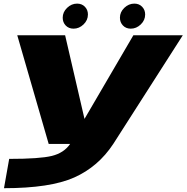

<svg xmlns="http://www.w3.org/2000/svg" viewBox="-20 -776 1006 1035"><path d="M242.5 0 73 -586H331L435.5 -135L699 -586H965.5L590.5 0Q509.5 123 380 180.8Q250.5 238.5 1.5 238.5L29.5 80.5Q194 80.5 259.5 64.5Q324.5 48.5 358 0ZM376.5 -621.5Q350.5 -621.5 334.2 -638.5Q318 -655.5 318 -680.5Q318 -711 341.8 -733.8Q365.5 -756.5 395.5 -756.5Q421.5 -756.5 437.8 -739.5Q454 -722.5 454 -698Q454 -667 430.2 -644.2Q406.5 -621.5 376.5 -621.5ZM685 -621.5Q659 -621.5 642.8 -638.5Q626.5 -655.5 626.5 -680.5Q626.5 -711 650.2 -733.8Q674 -756.5 704 -756.5Q730 -756.5 746.2 -739.5Q762.5 -722.5 762.5 -698Q762.5 -667 738.8 -644.2Q715 -621.5 685 -621.5Z"/></svg>

Font: Anybody UltraExpanded ExtraBold
Style: Italic
Weight: 800
Width: 9
Italic angle: -10°
Designer: Tyler Finck
Foundry: Etcetera Type Company
Version: Version 1.010; ttfautohint (v1.8.3) -l 8 -r 50 -G 200 -x 14 